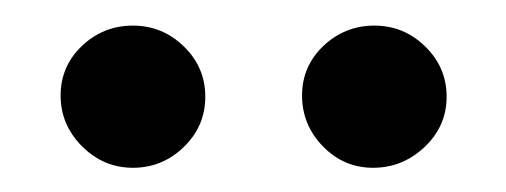

<svg xmlns="http://www.w3.org/2000/svg" viewBox="-20 -580 403 153"><path d="M237.8 -543.5Q254.9 -559.6 278.3 -559.6Q301.8 -559.6 318.8 -543Q335.9 -526.4 335.9 -502.9Q335.9 -479.5 318.4 -462.9Q300.8 -446.3 277.3 -446.3Q253.9 -446.3 237.3 -463.4Q220.7 -480.5 220.7 -503.9Q220.7 -527.3 237.8 -543.5ZM45.4 -543.5Q62.5 -559.6 85.9 -559.6Q109.4 -559.6 126.5 -543Q143.6 -526.4 143.6 -502.9Q143.6 -479.5 126.5 -462.9Q109.4 -446.3 85.9 -446.3Q62.5 -446.3 45.4 -463.4Q28.3 -480.5 28.3 -503.9Q28.3 -527.3 45.4 -543.5Z"/></svg>

Font: Crimson
Style: Semibold
Weight: 600
Version: Version 0.8